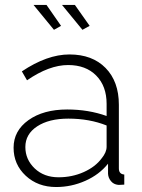

<svg xmlns="http://www.w3.org/2000/svg" viewBox="-20 -750 577 780"><path d="M116.2 -730H168.9L228 -645L199.2 -628.9ZM231.9 -730H284.2L344.2 -645L314.9 -628.9ZM35.2 -149.9Q35.2 -218.8 95.7 -262Q156.2 -305.2 252.9 -305.2Q339.4 -305.2 413.1 -278.8V-328.1Q413.1 -400.4 370.8 -443.1Q328.6 -485.8 256.8 -485.8Q179.7 -485.8 89.8 -423.8L68.8 -460Q171.4 -528.8 262.2 -528.8Q355 -528.8 408.9 -473.9Q462.9 -418.9 462.9 -324.2V-65.9Q462.9 -42.5 484.9 -41V0Q462.9 1.5 460 1Q441.4 -1 430.7 -14.2Q419.9 -27.3 418.9 -43.9V-85Q383.3 -40.5 326.7 -15.4Q270 9.8 208 9.8Q133.8 9.8 84.5 -36.1Q35.2 -82 35.2 -149.9ZM393.1 -106.9Q413.1 -131.3 413.1 -153.8V-240.2Q343.3 -268.1 257.8 -268.1Q178.7 -268.1 130.9 -236.6Q83 -205.1 83 -152.8Q83 -102.1 120.8 -65.9Q158.7 -29.8 217.8 -29.8Q272.9 -29.8 320.3 -51Q367.7 -72.3 393.1 -106.9Z"/></svg>

Font: Rawline Light
Style: Regular
Weight: 300
Designer: Matt McInerney, Pablo Impallari, Rodrigo Fuenzalida
Foundry: Matt McInerney, Pablo Impallari, Rodrigo Fuenzalida
Version: Version 4.020;PS 004.020;hotconv 1.0.88;makeotf.lib2.5.64775